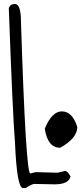

<svg xmlns="http://www.w3.org/2000/svg" viewBox="-20 -941 410 969"><path d="M55.7 -920.9Q85.9 -920.9 85.9 -829.1Q110.4 -65.4 132.8 -65.4L160.2 -72.3L270.5 -69.3L307.6 -78.1Q322.3 -78.1 335.9 -49.8Q326.2 -10.7 255.9 -10.7L153.3 -12.7Q141.6 -12.7 110.4 7.8H95.7Q65.4 7.8 55.7 -219.7Q43.9 -365.2 24.4 -900.4Q32.2 -920.9 55.7 -920.9ZM292 -378.9Q345.7 -378.9 370.1 -299.8Q370.1 -244.1 284.2 -195.3Q219.7 -195.3 206.1 -292Q242.2 -378.9 292 -378.9Z"/></svg>

Font: Sue Ellen Francisco 
Style: Regular
Weight: 400
Designer: Kimberly Geswein
Foundry: Kimberly Geswein
Version: Version 1.002 2007